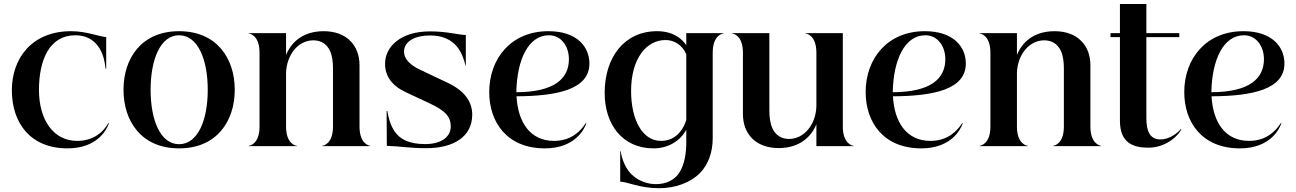

<svg xmlns="http://www.w3.org/2000/svg" viewBox="-20 -752 6667 988"><path d="M327.5 11.5C484.5 11.5 532 -90.5 540.5 -117.5L538 -119C513 -75 463.5 -27 377 -27C254 -27 180.5 -136.5 180.5 -289C180.5 -443.5 234 -570.5 368 -570.5C420.5 -570.5 456 -549 479 -521.5C514.5 -480 520 -423 523.5 -398H526.5V-561.5C497 -561.5 427 -591.5 346 -591.5C143.5 -591.5 41 -451.5 41 -287.5C41 -118.5 137 11.5 327.5 11.5Z M901.5 11.5C1095.5 11.5 1188 -128.5 1188 -290C1188 -451.5 1095.5 -591.5 901.5 -591.5C707.5 -591.5 615.5 -451.5 615.5 -290C615.5 -128.5 707.5 11.5 901.5 11.5ZM755 -290C755 -446.5 805.5 -570.5 901.5 -570.5C998 -570.5 1049 -446.5 1049 -290C1049 -133.5 998 -10 901.5 -10C805.5 -10 755 -133.5 755 -290Z M1315.5 -481V-100.5C1315.5 -10 1264 -1.5 1259 -1.5V0H1508.5V-1.5C1503.5 -1.5 1452 -10 1452 -100.5V-377C1455 -471 1515 -544.5 1592.5 -544.5C1634 -544.5 1661.5 -524 1677.5 -491.5C1690.5 -464 1693.5 -429.5 1693.5 -399V-100.5C1693.5 -10 1642 -1.5 1637 -1.5V0H1886.5V-1.5C1881.5 -1.5 1830 -10 1830 -100.5V-416C1830 -468.5 1813 -510 1785 -539C1752.5 -574 1703 -591.5 1645.5 -591.5C1534.5 -591.5 1476 -529.5 1452 -469V-581.5H1259V-580C1264 -580 1315.5 -571.5 1315.5 -481Z M2174 10.5C2315.5 10.5 2410 -49.5 2410 -162C2410 -228.5 2371.5 -285 2280.5 -327.5L2144 -392C2091 -416.5 2059 -449 2059 -485.5C2059 -543 2121 -569.5 2193 -569.5C2257.5 -569.5 2302 -548 2332.5 -511C2354.5 -482.5 2367 -451 2375.5 -414H2377V-572C2341 -572 2283.5 -590.5 2193 -590.5C2041 -590.5 1961.5 -511.5 1961.5 -424C1961.5 -360 1996.5 -311 2069 -277L2188 -221.5C2272 -182.5 2299.5 -151.5 2299.5 -101C2299.5 -53 2258.5 -10.5 2167.5 -10.5C2082.5 -10.5 2036 -38 2010.5 -76C1989 -107.5 1979 -146 1973 -181H1969.5L1970.5 -1.5C2048 1 2083 10.5 2174 10.5Z M2784 11.5C2941 11.5 2988.5 -90.5 2997 -117.5L2994.5 -119C2969.5 -79.5 2921 -27 2831 -27C2708 -27 2645 -123 2638 -256.5C2849 -257.5 3013 -292.5 3013 -425C3013 -510.5 2950 -591.5 2802 -591.5C2610.5 -591.5 2497.5 -451.5 2497.5 -278C2497.5 -124 2588 11.5 2784 11.5ZM2637 -277.5C2640 -446 2699.5 -570.5 2804.5 -570.5C2869 -570.5 2907.5 -513 2907.5 -447.5C2907.5 -347 2832 -278 2637 -277.5Z M3354.5 195.5C3321.5 195.5 3271 185 3230.5 146C3203.5 119 3182 78 3174 26H3171.5V183C3208 183 3270.5 216.5 3372 216.5C3450.5 216.5 3531 190.5 3583.5 137C3625 92.5 3647.5 32 3647.5 -41V-481C3647.5 -571.5 3699 -580 3704 -580V-581.5H3511.5V-519.5C3489.5 -552 3445 -591.5 3361 -591.5C3192.5 -591.5 3091.5 -457 3091.5 -274C3091.5 -114 3181 11.5 3343.5 11.5C3421.5 11.5 3482.5 -30 3511.5 -84.5V-21C3511.5 31.5 3504 97 3471.5 142.5C3448 174 3410 195.5 3354.5 195.5ZM3227.5 -284C3227.5 -452 3307.5 -546 3404 -546C3445.5 -546 3488 -525 3511.5 -473.5V-133.5C3488.5 -65 3442.5 -27 3381.5 -27C3285 -27 3227.5 -136.5 3227.5 -284Z M3987 10C4098 10 4156.5 -52 4181 -112.5V0H4373.5V-1.5C4368.5 -1.5 4317 -10 4317 -100.5V-581.5H4124V-580C4129.5 -580 4181 -571.5 4181 -481V-204.5C4178 -110.5 4117.5 -37 4040 -37C3999 -37 3971 -58 3955.5 -90C3942.5 -117.5 3939 -152 3939 -182.5V-581.5H3746V-580C3751.5 -580 3803 -571.5 3803 -481V-165.5C3803 -113 3820 -71.5 3847.5 -42.5C3880.5 -7.5 3930 10 3987 10Z M4721 11.5C4878 11.5 4925.5 -90.5 4934 -117.5L4931.5 -119C4906.5 -79.5 4858 -27 4768 -27C4645 -27 4582 -123 4575 -256.5C4786 -257.5 4950 -292.5 4950 -425C4950 -510.5 4887 -591.5 4739 -591.5C4547.5 -591.5 4434.5 -451.5 4434.5 -278C4434.5 -124 4525 11.5 4721 11.5ZM4574 -277.5C4577 -446 4636.5 -570.5 4741.5 -570.5C4806 -570.5 4844.5 -513 4844.5 -447.5C4844.5 -347 4769 -278 4574 -277.5Z M5076.5 -481V-100.5C5076.5 -10 5025 -1.5 5020 -1.5V0H5269.5V-1.5C5264.5 -1.5 5213 -10 5213 -100.5V-377C5216 -471 5276 -544.5 5353.5 -544.5C5395 -544.5 5422.5 -524 5438.5 -491.5C5451.5 -464 5454.5 -429.5 5454.5 -399V-100.5C5454.5 -10 5403 -1.5 5398 -1.5V0H5647.5V-1.5C5642.5 -1.5 5591 -10 5591 -100.5V-416C5591 -468.5 5574 -510 5546 -539C5513.5 -574 5464 -591.5 5406.5 -591.5C5295.5 -591.5 5237 -529.5 5213 -469V-581.5H5020V-580C5025 -580 5076.5 -571.5 5076.5 -481Z M5879 -145V-561H6048.5V-581.5H5879V-731.5H5743V-581.5H5694.5V-561H5743V-130.5C5743 -17.5 5810 8 5889 8C5987.5 8 6051 -63.5 6059.5 -88.5H6057C6039.5 -67 5997.5 -34 5950.5 -34.5C5894.5 -35 5879 -81.5 5879 -145Z M6360.5 11.5C6517.5 11.5 6565 -90.5 6573.5 -117.5L6571 -119C6546 -79.5 6497.5 -27 6407.5 -27C6284.5 -27 6221.5 -123 6214.5 -256.5C6425.5 -257.5 6589.5 -292.5 6589.5 -425C6589.5 -510.5 6526.5 -591.5 6378.5 -591.5C6187 -591.5 6074 -451.5 6074 -278C6074 -124 6164.5 11.5 6360.5 11.5ZM6213.5 -277.5C6216.5 -446 6276 -570.5 6381 -570.5C6445.5 -570.5 6484 -513 6484 -447.5C6484 -347 6408.5 -278 6213.5 -277.5Z"/></svg>

Font: Beautique Display
Style: Bold
Weight: 700
Designer: Nhat-Quang Ngo
Version: Version 1.100;Glyphs 3.2.3 (3260)